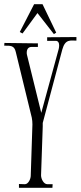

<svg xmlns="http://www.w3.org/2000/svg" viewBox="-22 -879 383 912"><path d="M174 -343 106 -619C105 -623 105 -626 105 -629C105 -644 112 -656 127 -656H158V-673L-1 -675L-2 -662C27 -662 46 -664 53 -632L129 -320C131 -310 132 -299 132 -288L124 -44C124 -30 113 -4 96 -4L68 -5V13H227L228 -4H203C185 -4 173 -30 173 -46L181 -278V-295L274 -644C288 -695 314 -686 341 -686V-703L202 -702V-685H241C255 -686 259 -674 259 -663C259 -657 258 -652 257 -647ZM180 -859H140L72 -727L85 -720L156 -817L234 -717L245 -724Z"/></svg>

Font: Bigelow Rules
Style: Regular
Weight: 400
Designer: Astigmatic (AOETI)
Foundry: Astigmatic (AOETI)
Version: Version 1.000